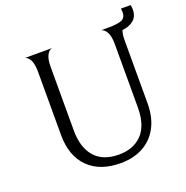

<svg xmlns="http://www.w3.org/2000/svg" viewBox="-136 -885 987 1021"><g transform="rotate(-20 357.5 -374.0)"><path d="M377 12Q258 12 193 -54Q128 -120 128 -237V-595Q128 -639 116 -662Q104 -685 86 -688H242Q224 -685 212 -662.5Q200 -640 200 -598V-237Q200 -140 246.5 -87Q293 -34 383 -34Q466 -34 514 -84.5Q562 -135 562 -234V-595Q562 -639 549 -662Q536 -685 518 -688H662Q644 -684 631 -661.5Q618 -639 618 -595V-239Q618 -160 588 -103.5Q558 -47 503.5 -17.5Q449 12 377 12ZM715 -734Q715 -690 682.5 -669Q650 -648 600 -648Q576 -648 564 -650L562 -688Q610 -688 634.5 -697.5Q659 -707 659 -740Q659 -746 657 -760H712Q715 -747 715 -734Z"/></g></svg>

Font: BellefairVN
Style: Regular
Weight: 400
Designer: Nick Shinn, Liron Lavi Turkenic
Foundry: Shinntype
Version: Version 1.003